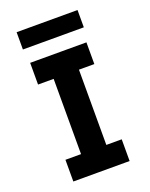

<svg xmlns="http://www.w3.org/2000/svg" viewBox="-135 -784 668 856"><g transform="rotate(-20 198.5 -356.0)"><path d="M136 -18V-545H256V-18ZM62 0V-103H329V0ZM62 -460V-563H329V-460ZM52 -630V-712H341V-630Z"/></g></svg>

Font: Darker Grotesque Light ExtraBold
Style: Regular
Weight: 800
Version: Version 1.000;gftools[0.9.28]